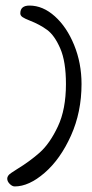

<svg xmlns="http://www.w3.org/2000/svg" viewBox="-20 -612 331 690"><path d="M6 30Q6 25 9 20Q12 15 21 9Q30 3 41 -4Q87 -32 123 -64Q159 -96 188 -157.5Q217 -219 217 -310Q217 -391 196.5 -438Q176 -485 149.5 -504.5Q123 -524 87 -538Q69 -545 61 -550.5Q53 -556 53 -564Q53 -592 86 -592Q134 -592 177 -553.5Q220 -515 246.5 -450Q273 -385 273 -310Q273 -209 235 -124.5Q197 -40 140.5 9Q84 58 33 58Q24 58 15 49Q6 40 6 30Z"/></svg>

Font: Indie Flower
Style: Regular
Weight: 400
Designer: Kimberly Geswein
Foundry: Kimberly Geswein
Version: Version 2.000